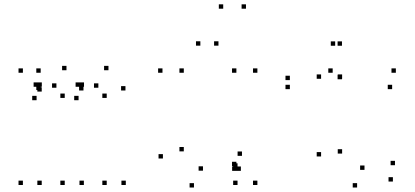

<svg xmlns="http://www.w3.org/2000/svg" viewBox="-20 -836 1900 878"><path d="M166 -424.2V-444.2H146V-424.2ZM166 -503.3V-523.3H146V-503.3ZM84.7 -503.3V-523.3H64.7V-503.3ZM84.7 10V-10H64.7V10ZM170.8 10V-10H150.8V10ZM170.8 -417.2V-437.2H150.8V-417.2ZM361.7 -422.2V-442.2H341.7V-422.2ZM284 -514.8V-534.8H264V-514.8ZM171.2 -439.2V-459.2H151.2V-439.2ZM153.7 -439.2V-459.2H133.7V-439.2ZM147.3 -377.7V-397.7H127.3V-377.7ZM238 -434.8V-454.8H218V-434.8ZM276 -388.2V-408.2H256V-388.2ZM276 10V-10H256V10ZM363.5 10V-10H343.5V10ZM553.7 -422.2V-442.2H533.7V-422.2ZM476 -514.8V-534.8H456V-514.8ZM364.2 -439.2V-459.2H344.2V-439.2ZM345.7 -439.2V-459.2H325.7V-439.2ZM339.3 -377.7V-397.7H319.3V-377.7ZM429.8 -434.8V-454.8H409.8V-434.8ZM468 -388.2V-408.2H448V-388.2ZM468 10V-10H448V10ZM555.3 10V-10H535.3V10Z M1066.2 -69.2V-89.2H1046.2V-69.2ZM1066.2 10V-10H1046.2V10ZM1157 10V-10H1137V10ZM1157 -503.3V-523.3H1137V-503.3ZM1061 -503.3V-523.3H1041V-503.3ZM1061 -76.2V-96.2H1041V-76.2ZM725 -111.2V-131.2H705V-111.2ZM867 21.5V1.5H847V21.5ZM1061.5 -54.7V-74.7H1041.5V-54.7ZM1081.5 -54.7V-74.7H1061.5V-54.7ZM1086.5 -123.3V-143.3H1066.5V-123.3ZM908.2 -55.5V-75.5H888.2V-55.5ZM820.5 -143.8V-163.8H800.5V-143.8ZM820.5 -503.3V-523.3H800.5V-503.3ZM723 -503.3V-523.3H703V-503.3ZM1000.7 -796.2V-816.2H980.7V-796.2ZM1104.8 -796.2V-816.2H1084.8V-796.2ZM979 -627.2V-647.2H959V-627.2ZM896.2 -627.2V-647.2H876.2V-627.2Z M1448.3 -120.5V-140.5H1428.3V-120.5ZM1613 21.5V1.5H1593V21.5ZM1776.7 -5.8V-25.8H1756.7V-5.8ZM1786.2 -80.5V-100.5H1766.2V-80.5ZM1646.8 -59.2V-79.2H1626.8V-59.2ZM1544.5 -133.7V-153.7H1524.5V-133.7ZM1544.5 -475.7V-495.7H1524.5V-475.7ZM1448.3 -475.7V-495.7H1428.3V-475.7ZM1543.8 -473.5V-493.5H1523.8V-473.5ZM1543.8 -626.8V-646.8H1523.8V-626.8ZM1512.7 -626.8V-646.8H1492.7V-626.8ZM1305.5 -469.7V-489.7H1285.5V-469.7ZM1305.5 -428.3V-448.3H1285.5V-428.3ZM1773.2 -428.3V-448.3H1753.2V-428.3ZM1790.2 -503.3V-523.3H1770.2V-503.3ZM1501.3 -503.3V-523.3H1481.3V-503.3Z"/></svg>

Font: Monaspace Argon Dots Var
Style: Regular
Weight: 400
Designer: Riley Cran and the Lettermatic Team
Version: Version 1.100 (Monaspace Argon Dots)